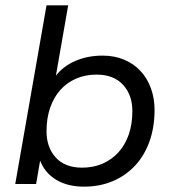

<svg xmlns="http://www.w3.org/2000/svg" viewBox="-20 -688 647 718"><path d="M294 10Q233 10 190.5 -15.5Q148 -41 130 -87L115 0H37L154 -668H235L189 -405Q217 -441 262.5 -460.5Q308 -480 364 -480Q409 -480 445 -464.5Q481 -449 506 -422Q531 -395 544.5 -357.5Q558 -320 558 -277Q558 -212 539 -159Q520 -106 485 -68.5Q450 -31 401.5 -10.5Q353 10 294 10ZM287 -61Q329 -61 363.5 -76Q398 -91 423 -118.5Q448 -146 461.5 -185Q475 -224 475 -273Q475 -333 440 -371Q405 -409 341 -409Q299 -409 264.5 -394Q230 -379 205.5 -351.5Q181 -324 167.5 -285Q154 -246 154 -197Q154 -137 188.5 -99Q223 -61 287 -61Z"/></svg>

Font: Celebes
Style: Italic
Weight: 400
Italic angle: -10°
Designer: Anugrah Pasau
Foundry: Lafontype
Version: Version 1.000; ttfautohint (v1.8.4)